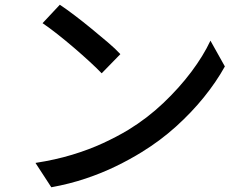

<svg xmlns="http://www.w3.org/2000/svg" viewBox="-20 -765 1040 812"><path d="M233 -745Q260 -727 295 -700.5Q330 -674 366.5 -644Q403 -614 436 -586Q469 -558 489 -536L410 -455Q391 -475 360 -503.5Q329 -532 293.5 -562.5Q258 -593 223 -620.5Q188 -648 160 -667ZM130 -76Q214 -89 285 -110.5Q356 -132 415.5 -159.5Q475 -187 523 -216Q603 -265 670.5 -329Q738 -393 789 -461Q840 -529 870 -593L931 -484Q895 -419 842.5 -354Q790 -289 724 -229.5Q658 -170 580 -122Q530 -91 470.5 -62Q411 -33 342.5 -10Q274 13 197 27Z"/></svg>

Font: Noto Sans SC Medium
Style: Regular
Weight: 500
Designer: Ryoko NISHIZUKA  (kana, bopomofo & ideographs); Paul D. Hunt (Latin, Greek & Cyrillic); Sandoll Communications , Soo-you
Foundry: Adobe
Version: Version 2.004-H2;hotconv 1.0.118;makeotfexe 2.5.65603